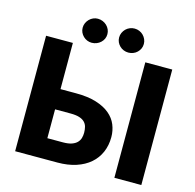

<svg xmlns="http://www.w3.org/2000/svg" viewBox="-126 -1040 1190 1170"><g transform="rotate(15 468.5 -455.0)"><path d="M337.5 -437Q413 -437 465.8 -420.5Q518.5 -404 551.5 -376.2Q584.5 -348.5 599.5 -311.8Q614.5 -275 614.5 -234.5Q614.5 -182 595.8 -138.8Q577 -95.5 541.5 -64.8Q506 -34 454.5 -17Q403 0 337.5 0H70.5V-728.5H239.5V-437ZM337.5 -127.5Q371 -127.5 392.5 -135Q414 -142.5 426.2 -155.2Q438.5 -168 443 -184Q447.5 -200 447.5 -217.5Q447.5 -237.5 443 -254.5Q438.5 -271.5 426.2 -283.8Q414 -296 392.5 -302.8Q371 -309.5 337.5 -309.5H239.5V-127.5ZM866.5 0H696.5V-728.5H866.5ZM659 -834Q659 -818 652.8 -804.5Q646.5 -791 636 -780.8Q625.5 -770.5 611.2 -764.8Q597 -759 581 -759Q565 -759 550.8 -764.8Q536.5 -770.5 526 -780.8Q515.5 -791 509.2 -804.5Q503 -818 503 -834Q503 -849.5 509.2 -863.5Q515.5 -877.5 526 -888Q536.5 -898.5 550.8 -904.5Q565 -910.5 581 -910.5Q597 -910.5 611.2 -904.5Q625.5 -898.5 636 -888Q646.5 -877.5 652.8 -863.5Q659 -849.5 659 -834ZM429 -834Q429 -818 422.8 -804.5Q416.5 -791 405.5 -780.8Q394.5 -770.5 380 -764.8Q365.5 -759 349 -759Q334 -759 320.2 -764.8Q306.5 -770.5 296 -780.8Q285.5 -791 279.2 -804.5Q273 -818 273 -834Q273 -849.5 279.2 -863.5Q285.5 -877.5 296 -888Q306.5 -898.5 320.2 -904.5Q334 -910.5 349 -910.5Q365.5 -910.5 380 -904.5Q394.5 -898.5 405.5 -888Q416.5 -877.5 422.8 -863.5Q429 -849.5 429 -834Z"/></g></svg>

Font: Lato
Style: Regular
Weight: 900
Designer: Lukasz Dziedzic with Adam Twardoch and Botio Nikoltchev
Foundry: tyPoland Lukasz Dziedzic
Version: Version 2.010; 2014-09-01; http://www.latofonts.com/; ttfaut